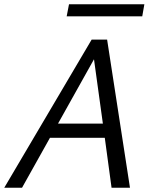

<svg xmlns="http://www.w3.org/2000/svg" viewBox="-24 -887 717 907"><path d="M503 0 471 -236H212L80 0H-4L409 -700H482L590 0ZM462 -303 420 -607 250 -303ZM291 -810 302 -867H658L648 -810Z"/></svg>

Font: Isabella Sans
Style: Italic
Weight: 400
Italic angle: -12°
Designer: Christian Thalmann (Catharsis Fonts), Cristiano Sobral
Foundry: The Isabella Sans Project Authors
Version: Version 2.026; ttfautohint (v1.8.4.7-5d5b-dirty)